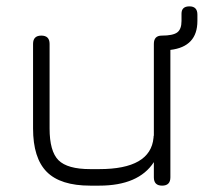

<svg xmlns="http://www.w3.org/2000/svg" viewBox="-20 -584 649 604"><path d="M84 -446Q84 -472 110 -472Q136 -472 136 -446V-180Q136 -108 164 -80Q192 -52 264 -52H292Q454 -52 463 -151Q463 -156 464 -158V-446Q464 -472 489 -472Q524 -472 537.5 -482Q551 -492 551 -518V-541Q551 -564 576 -564Q601 -564 601 -538V-518Q601 -437 516 -427V-26Q516 0 490 0Q464 0 464 -26V-74Q416 0 292 0H264Q170 0 127 -43.5Q84 -87 84 -180Z"/></svg>

Font: Jura
Style: Regular
Weight: 400
Designer: Daniel Johnson, Alexei Vanyashin
Foundry: Daniel Johnson
Version: Version 5.103